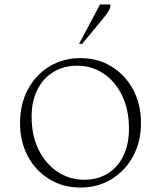

<svg xmlns="http://www.w3.org/2000/svg" viewBox="-20 -832 723 862"><path d="M341 10Q263 10 201.5 -27.5Q140 -65 105 -130.5Q70 -196 70 -280Q70 -364 105 -430Q140 -496 201.5 -533.5Q263 -571 341 -571Q419 -571 480.5 -533.5Q542 -496 577.5 -430Q613 -364 613 -280Q613 -196 577.5 -130.5Q542 -65 480.5 -27.5Q419 10 341 10ZM359 -25Q418 -25 463.5 -53Q509 -81 534 -132.5Q559 -184 559 -254Q559 -340 528 -403.5Q497 -467 444.5 -502Q392 -537 326 -537Q266 -537 220 -509Q174 -481 148 -429.5Q122 -378 122 -308Q122 -222 154 -158.5Q186 -95 239.5 -60Q293 -25 359 -25ZM335 -635 429 -812H476Q476 -797 468 -783.5Q460 -770 443 -749L349 -635Z"/></svg>

Font: Spectral SC ExtraLight
Style: Regular
Weight: 275
Designer: Jean-Baptiste Levee
Foundry: Production Type
Version: Version 2.001